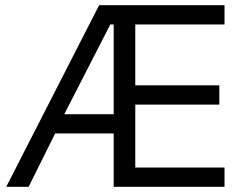

<svg xmlns="http://www.w3.org/2000/svg" viewBox="-20 -718 947 738"><path d="M417 -205H192L90 0H4L361 -698H843V-624H500V-390H823V-316H500V-74H843V0H417ZM404 -624 227 -279H417V-624Z"/></svg>

Font: Aneliza
Style: Regular
Weight: 400
Designer: Mike Abbink, Paul van der Laan, Pieter van Rosmalen
Foundry: Bold Monday
Version: Version 3.001;September 8, 2019;FontCreator 11.5.0.2425 64-b